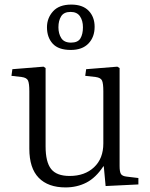

<svg xmlns="http://www.w3.org/2000/svg" viewBox="-20 -804 655 838"><path d="M266 14Q190 14 149 -28Q108 -70 108 -155V-406Q108 -439 102.5 -452Q97 -465 74 -468L30 -473L34 -502L170 -513L179 -507V-165Q179 -97 203 -66.5Q227 -36 284 -36Q350 -36 390.5 -74Q431 -112 431 -178V-406Q431 -439 425.5 -452Q420 -465 397 -468L352 -473L356 -502L492 -513L502 -507V-79Q502 -54 508 -44.5Q514 -35 534 -33L584 -27V1L441 8L433 -78H431Q398 -28 357 -7Q316 14 266 14ZM289 -586Q235 -586 210 -613.5Q185 -641 185 -685Q185 -725 211.5 -754.5Q238 -784 291 -784Q341 -784 367 -757Q393 -730 393 -687Q393 -642 366 -614Q339 -586 289 -586ZM290 -618Q320 -618 331 -636.5Q342 -655 342 -685Q342 -714 329 -733Q316 -752 288 -752Q259 -752 247 -733Q235 -714 235 -685Q235 -657 247.5 -637.5Q260 -618 290 -618Z"/></svg>

Font: Literata 36pt Light
Style: Regular
Weight: 300
Designer: Latin by Veronika Burian and Jose Scaglione. Greek by Irene Vlachou. Cyrillic by Vera Evstafieva.
Foundry: TypeTogether
Version: Version 3.002